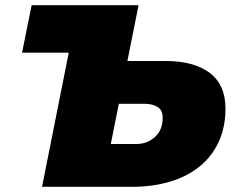

<svg xmlns="http://www.w3.org/2000/svg" viewBox="-20 -720 909 740"><path d="M616 -485Q728 -485 788.5 -439Q849 -393 849 -302Q849 -230 823 -173.5Q797 -117 749.5 -78.5Q702 -40 635.5 -20Q569 0 489 0H142L245 -517H65L102 -700H514L471 -485ZM506 -165Q547 -165 577 -192Q607 -219 607 -266Q607 -296 587 -308Q567 -320 537 -320H438L407 -165Z"/></svg>

Font: Argentum Sans Black
Style: Italic
Weight: 900
Italic angle: -11°
Designer: Julieta Ulanovsky (font), Cristiano Sobral (main changes and remaster)
Foundry: Julieta Ulanovsky (font), Cristiano Sobral (main changes and remaster)
Version: Version 2.007;June 15, 2022;FontCreator 14.0.0.2814 64-bit; 